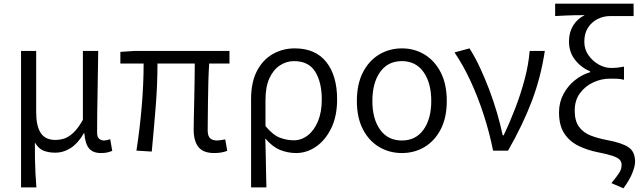

<svg xmlns="http://www.w3.org/2000/svg" viewBox="-20 -816 3467 1040"><path d="M94 199V-540H176V-207Q176 -134 200.5 -96Q225 -58 280 -58Q305 -58 329 -66Q353 -74 378 -97.5Q403 -121 429 -167V-540H512Q511 -428 508.5 -314Q506 -200 506 -97Q506 -75 516.5 -65Q527 -55 544 -55Q557 -55 577 -62L588 1Q577 6 562.5 9.5Q548 13 527 13Q483 13 462 -12.5Q441 -38 437 -94H434Q403 -40 363.5 -14.5Q324 11 279 11Q244 11 216.5 0.5Q189 -10 169 -44Q169 11 169.5 49Q170 87 172 121.5Q174 156 177 199Z M1141 13Q1081 13 1055 -19.5Q1029 -52 1029 -115Q1029 -137 1030 -178Q1031 -219 1032 -270Q1033 -321 1034 -373.5Q1035 -426 1035 -472H833Q833 -356 823 -233Q813 -110 802 5L719 0Q737 -115 747.5 -237.5Q758 -360 758 -472H632V-535L708 -540H1223V-472H1113Q1110 -424 1108.5 -370Q1107 -316 1106.5 -264Q1106 -212 1105.5 -171Q1105 -130 1105 -109Q1105 -80 1118 -67.5Q1131 -55 1156 -55Q1169 -55 1200 -61L1211 1Q1198 6 1181 9.5Q1164 13 1141 13Z M1340 199V-279Q1340 -371 1372 -432Q1404 -493 1458 -523.5Q1512 -554 1576 -554Q1689 -554 1747.5 -480Q1806 -406 1806 -278Q1806 -186 1774 -121Q1742 -56 1691.5 -21.5Q1641 13 1584 13Q1539 13 1497 -4Q1455 -21 1417 -66Q1419 -17 1419.5 25Q1420 67 1421 108.5Q1422 150 1423 199ZM1571 -56Q1613 -56 1647.5 -83Q1682 -110 1702.5 -159.5Q1723 -209 1723 -277Q1723 -370 1687.5 -427.5Q1652 -485 1572 -485Q1532 -485 1496.5 -462Q1461 -439 1439.5 -392.5Q1418 -346 1418 -274V-133Q1459 -84 1496.5 -70Q1534 -56 1571 -56Z M2157 13Q2089 13 2033.5 -20Q1978 -53 1945.5 -116Q1913 -179 1913 -269Q1913 -360 1945.5 -423.5Q1978 -487 2033.5 -520.5Q2089 -554 2157 -554Q2225 -554 2280 -520.5Q2335 -487 2367.5 -423.5Q2400 -360 2400 -269Q2400 -179 2367.5 -116Q2335 -53 2280 -20Q2225 13 2157 13ZM2157 -55Q2232 -55 2274 -113.5Q2316 -172 2316 -269Q2316 -367 2274 -426Q2232 -485 2157 -485Q2081 -485 2039 -426Q1997 -367 1997 -269Q1997 -172 2039 -113.5Q2081 -55 2157 -55Z M2651 0Q2631 -99 2600 -194.5Q2569 -290 2529 -376.5Q2489 -463 2442 -532L2523 -554Q2552 -509 2579 -451.5Q2606 -394 2630 -330.5Q2654 -267 2672.5 -203.5Q2691 -140 2703 -83H2708Q2742 -154 2771.5 -231Q2801 -308 2822 -387Q2843 -466 2849 -540H2931Q2910 -399 2861.5 -270.5Q2813 -142 2732 0Z M3357 204 3292 176Q3322 139 3334.5 119.5Q3347 100 3347 77Q3347 60 3336.5 49Q3326 38 3298.5 28.5Q3271 19 3220 9Q3163 -2 3114.5 -25.5Q3066 -49 3037 -92.5Q3008 -136 3008 -207Q3008 -261 3031.5 -305.5Q3055 -350 3093.5 -381Q3132 -412 3177 -425V-429Q3128 -450 3095 -491.5Q3062 -533 3062 -592Q3062 -641 3084.5 -677.5Q3107 -714 3147 -734Q3116 -734 3092.5 -733.5Q3069 -733 3045 -732Q3021 -731 2987 -729V-796H3412V-729H3285Q3249 -729 3217 -713Q3185 -697 3165 -666Q3145 -635 3145 -590Q3145 -549 3167.5 -517Q3190 -485 3223 -466.5Q3256 -448 3289 -448Q3310 -448 3324 -449.5Q3338 -451 3360 -455V-384Q3339 -389 3322 -389.5Q3305 -390 3284 -390Q3237 -390 3193 -369.5Q3149 -349 3121 -310.5Q3093 -272 3093 -217Q3093 -161 3116.5 -129Q3140 -97 3180.5 -81.5Q3221 -66 3270 -57Q3350 -42 3385 -18Q3420 6 3420 60Q3420 84 3405 121.5Q3390 159 3357 204Z"/></svg>

Font: Source Han Sans SC Normal
Style: Regular
Weight: 350
Designer: Ryoko NISHIZUKA 西塚涼子 (kana, bopomofo & ideographs); Paul D. Hunt (Latin, Greek & Cyrillic); Sandoll Communications 산돌커뮤니
Foundry: Adobe
Version: Version 2.004;hotconv 1.0.118;makeotfexe 2.5.65603